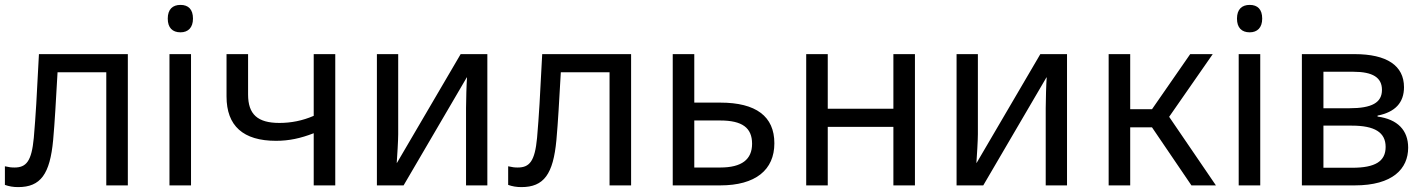

<svg xmlns="http://www.w3.org/2000/svg" viewBox="-20 -757 5815 784"><path d="M54 7C146 7 184 -46 197 -185C204 -263 208 -340 215 -462H414V0H502V-536H139C130 -358 126 -287 118 -194C109 -98 87 -73 39 -73C27 -73 17 -74 0 -78V-2C17 4 34 7 54 7Z M717 -625C748 -625 768 -644 768 -681C768 -719 749 -737 717 -737C685 -737 665 -719 665 -681C665 -644 684 -625 717 -625ZM672 0H760V-536H672Z M1261 0H1349V-536H1261V-284C1215 -264 1168 -255 1121 -255C1032 -255 993 -290 993 -371V-536H905V-363C905 -243 973 -182 1107 -182C1160 -182 1207 -192 1261 -213Z M1519 0H1628L1886 -441H1887C1885 -415 1883 -347 1883 -316V0H1970V-536H1861L1601 -92H1600C1602 -119 1606 -184 1606 -209V-536H1519Z M2109 7C2201 7 2239 -46 2252 -185C2259 -263 2263 -340 2270 -462H2469V0H2557V-536H2194C2185 -358 2181 -287 2173 -194C2164 -98 2142 -73 2094 -73C2082 -73 2072 -74 2055 -78V-2C2072 4 2089 7 2109 7Z M2727 0H2921C3065 0 3142 -63 3142 -172C3142 -282 3067 -338 2921 -338H2815V-536H2727ZM2815 -73V-265H2921C3011 -265 3051 -235 3051 -170C3051 -106 3009 -73 2921 -73Z M3272 0H3360V-239H3628V0H3716V-536H3628V-313H3360V-536H3272Z M3886 0H3995L4253 -441H4254C4252 -415 4250 -347 4250 -316V0H4337V-536H4228L3968 -92H3967C3969 -119 3973 -184 3973 -209V-536H3886Z M4507 0H4595V-237H4684L4845 0H4945L4754 -280L4932 -536H4840L4684 -311H4595V-536H4507Z M5083 -625C5114 -625 5134 -644 5134 -681C5134 -719 5115 -737 5083 -737C5051 -737 5031 -719 5031 -681C5031 -644 5050 -625 5083 -625ZM5038 0H5126V-536H5038Z M5296 0H5512C5667 0 5730 -68 5730 -154C5730 -225 5687 -270 5605 -281V-285C5677 -299 5713 -338 5713 -401C5713 -489 5643 -536 5511 -536H5296ZM5384 -315V-464H5506C5586 -464 5623 -440 5623 -390C5623 -338 5582 -315 5490 -315ZM5384 -72V-244H5500C5594 -244 5638 -216 5638 -157C5638 -98 5595 -72 5502 -72Z"/></svg>

Font: Noto Sans Math
Style: Regular
Weight: 400
Designer: Monotype Design Team, Delve Withrington, Jeff Kellem
Foundry: Monotype Imaging Inc., Delve Fonts LLC
Version: Version 3.000